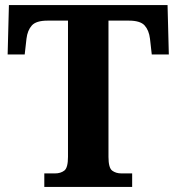

<svg xmlns="http://www.w3.org/2000/svg" viewBox="-20 -734 693 754"><path d="M154 0V-53H196Q218 -53 232.5 -64Q247 -75 247 -118V-653H167Q122 -653 105 -634Q88 -615 84 -582L77 -520H10L15 -714H638L643 -520H576L569 -582Q565 -615 548 -634Q531 -653 486 -653H406V-118Q406 -75 420.5 -64Q435 -53 457 -53H499V0Z"/></svg>

Font: Noto Serif Tibetan
Style: Bold
Weight: 700
Designer: Monotype Design Team
Foundry: Monotype Imaging Inc.
Version: Version 2.103; ttfautohint (v1.8.4.7-5d5b)